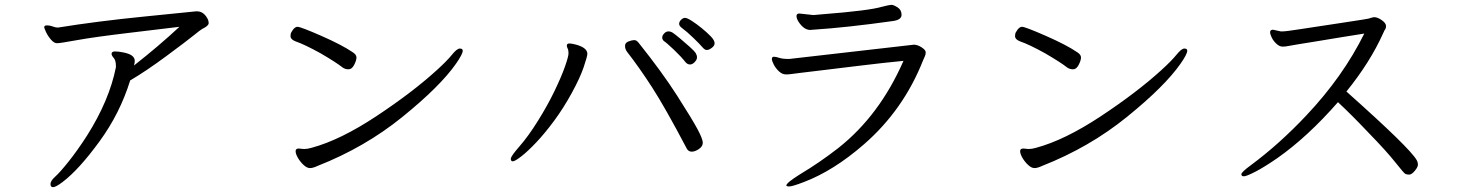

<svg xmlns="http://www.w3.org/2000/svg" viewBox="-20 -729 6040 795"><path d="M163 -616Q163 -613 170.5 -596.5Q178 -580 191 -565Q204 -550 216 -550Q228 -550 300 -563Q372 -576 515 -593Q658 -610 723 -618Q637 -538 535 -458Q538 -470 538 -477Q538 -503 490 -512Q471 -516 456.5 -516Q442 -516 442 -506Q442 -499 451 -489Q460 -479 460 -455V-451Q433 -314 340 -167Q300 -105 264 -60Q228 -15 208.5 2.5Q189 20 189 33Q189 46 200 46Q211 46 240 24Q307 -27 392 -143.5Q477 -260 519 -396Q584 -434 668.5 -496.5Q753 -559 782 -582.5Q811 -606 817 -609Q844 -622 844 -633Q844 -644 838 -654Q822 -682 796 -682H791Q773 -680 577.5 -660.5Q382 -641 221 -615H217Q210 -615 198 -619.5Q186 -624 174.5 -624Q163 -624 163 -616Z M1188 -598Q1183 -592 1183 -579Q1183 -566 1203 -558Q1241 -545 1308 -508Q1373 -470 1398 -450Q1409 -442 1423 -442Q1437 -442 1446.5 -460.5Q1456 -479 1456 -491Q1456 -503 1440 -513Q1396 -543 1310.5 -580.5Q1225 -618 1212 -618Q1199 -618 1188 -598ZM1217 -114Q1204 -114 1204 -103Q1204 -92 1213.5 -75.5Q1223 -59 1237 -46Q1251 -33 1263.5 -33Q1276 -33 1295 -42Q1491 -119 1647 -245.5Q1803 -372 1868 -465Q1896 -505 1896 -519Q1896 -528 1884 -528Q1872 -528 1851.5 -502.5Q1831 -477 1788 -438Q1688 -347 1538.5 -248Q1389 -149 1270 -117Q1253 -112 1239 -112Z M2920 -526Q2939 -537 2939 -549.5Q2939 -562 2923 -578.5Q2907 -595 2885.5 -612.5Q2864 -630 2844.5 -642.5Q2825 -655 2816.5 -655Q2808 -655 2800 -647Q2792 -639 2792 -630Q2792 -621 2807.5 -610Q2823 -599 2850.5 -572.5Q2878 -546 2888 -534Q2898 -522 2906 -522Q2914 -522 2920 -526ZM2819 -471Q2827 -462 2837 -462Q2847 -462 2856.5 -472Q2866 -482 2866 -491Q2866 -500 2861 -508.5Q2856 -517 2836 -535Q2816 -553 2795 -570.5Q2774 -588 2765.5 -593.5Q2757 -599 2747.5 -599Q2738 -599 2730 -590.5Q2722 -582 2722 -573.5Q2722 -565 2729 -559Q2740 -552 2770 -523.5Q2800 -495 2819 -471ZM2823 -115Q2830 -101 2844 -101Q2858 -101 2874 -112Q2890 -123 2890 -138Q2890 -153 2868.5 -193.5Q2847 -234 2784 -332.5Q2721 -431 2625 -551Q2616 -563 2606.5 -563Q2597 -563 2582.5 -557.5Q2568 -552 2568 -539Q2568 -526 2576 -515Q2626 -451 2680 -367.5Q2734 -284 2823 -115ZM2327 -540Q2327 -535 2330.5 -528Q2334 -521 2334 -508Q2334 -495 2319 -452.5Q2304 -410 2275.5 -351Q2247 -292 2207 -228Q2167 -164 2131 -123Q2095 -82 2095 -71.5Q2095 -61 2103.5 -61Q2112 -61 2138.5 -81.5Q2165 -102 2200.5 -139.5Q2236 -177 2274.5 -229Q2313 -281 2347.5 -344Q2382 -407 2397 -451.5Q2412 -496 2412 -506Q2412 -531 2366 -544Q2348 -549 2337.5 -549Q2327 -549 2327 -540Z M3290 -673Q3278 -673 3278 -662.5Q3278 -652 3287 -638Q3309 -605 3335 -605L3347 -606Q3486 -615 3678 -642Q3713 -647 3713 -667.5Q3713 -688 3696.5 -698.5Q3680 -709 3671.5 -709Q3663 -709 3632 -701Q3579 -685 3386 -670Q3360 -668 3352 -667H3345ZM3249 -485H3242Q3220 -485 3206.5 -489.5Q3193 -494 3185 -494H3183Q3176 -493 3176 -485Q3176 -477 3184 -461.5Q3192 -446 3205.5 -433.5Q3219 -421 3233 -421H3242Q3247 -421 3253 -422Q3259 -423 3296 -427.5Q3333 -432 3387.5 -438.5Q3442 -445 3540 -457Q3638 -469 3721 -477Q3622 -251 3451 -116Q3374 -56 3292 -7Q3236 28 3236 39Q3236 43 3248.5 43Q3261 43 3308 25Q3432 -22 3558 -132Q3721 -274 3802 -479Q3806 -489 3809.5 -496Q3813 -503 3813 -512.5Q3813 -522 3796 -533Q3779 -544 3764 -544Z M4188 -598Q4183 -592 4183 -579Q4183 -566 4203 -558Q4241 -545 4308 -508Q4373 -470 4398 -450Q4409 -442 4423 -442Q4437 -442 4446.5 -460.5Q4456 -479 4456 -491Q4456 -503 4440 -513Q4396 -543 4310.5 -580.5Q4225 -618 4212 -618Q4199 -618 4188 -598ZM4217 -114Q4204 -114 4204 -103Q4204 -92 4213.5 -75.5Q4223 -59 4237 -46Q4251 -33 4263.5 -33Q4276 -33 4295 -42Q4491 -119 4647 -245.5Q4803 -372 4868 -465Q4896 -505 4896 -519Q4896 -528 4884 -528Q4872 -528 4851.5 -502.5Q4831 -477 4788 -438Q4688 -347 4538.5 -248Q4389 -149 4270 -117Q4253 -112 4239 -112Z M5669 -658Q5654 -655 5650.5 -653Q5647 -651 5536.5 -634.5Q5426 -618 5365.5 -608.5Q5305 -599 5291 -599H5283L5251 -606H5250Q5239 -605 5239 -596Q5239 -587 5246 -573Q5253 -559 5265.5 -547.5Q5278 -536 5290.5 -536Q5303 -536 5311.5 -538Q5320 -540 5354.5 -545.5Q5389 -551 5438 -559Q5487 -567 5538 -575.5Q5589 -584 5629 -590Q5541 -412 5389 -251Q5277 -132 5158 -44Q5120 -16 5120 -7.5Q5120 1 5130.5 1Q5141 1 5178 -18Q5215 -37 5270 -75Q5395 -163 5520 -306Q5577 -253 5646 -180Q5721 -103 5757 -57.5Q5793 -12 5799 -9Q5805 -6 5815 -6Q5825 -6 5838 -21.5Q5851 -37 5851 -47Q5851 -57 5846 -66Q5818 -116 5555 -350Q5653 -471 5707 -591L5713 -604Q5719 -610 5719 -621.5Q5719 -633 5701.5 -645.5Q5684 -658 5669 -658Z"/></svg>

Font: LXGW WenKai Mono TC
Style: Regular
Weight: 400
Designer: LXGW / Fontworks Inc.
Foundry: LXGW / Fontworks Inc.
Version: Version 1.330